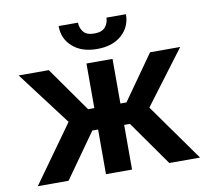

<svg xmlns="http://www.w3.org/2000/svg" viewBox="-82 -840 1024 932"><g transform="rotate(-10 430.5 -374.0)"><path d="M30.5 0 231.9 -281.6 32.3 -545.5H180.8L335.9 -325.6H366.5V-545.5H495V-325.6H524.9L680 -545.5H828.5L630 -281.6L830.3 0H678.6L523.4 -220.2H495V0H366.5V-220.2H338.1L182.2 0ZM500.7 -747.9H596.9Q596.6 -685.7 551.8 -645.8Q507.1 -605.8 430.4 -605.8Q354.4 -605.8 309.5 -645.8Q264.6 -685.7 264.9 -747.9H360.4Q360.4 -722.3 376.2 -702.2Q392 -682.2 430.4 -682.2Q468 -682.2 484.2 -702.1Q500.4 -721.9 500.7 -747.9Z"/></g></svg>

Font: Inter UI Semi Bold
Style: Regular
Weight: 600
Designer: Rasmus Andersson
Foundry: rsms
Version: 3.2;8d6f07862